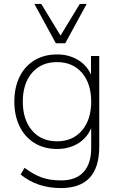

<svg xmlns="http://www.w3.org/2000/svg" viewBox="-20 -769 610 977"><path d="M290 188Q169 188 85 119L105 85Q152 120 193.5 134.5Q235 149 291 149Q366 149 405 106.5Q444 64 444 -15V-117Q423 -67 377 -39Q331 -11 271 -11Q204 -11 155 -41.5Q106 -72 79.5 -126.5Q53 -181 53 -252Q53 -324 79.5 -378Q106 -432 155 -462Q204 -492 271 -492Q330 -492 376 -464.5Q422 -437 443 -389V-484H485V-22Q485 188 290 188ZM270 -50Q350 -50 397 -105Q444 -160 444 -252Q444 -344 397 -398.5Q350 -453 270 -453Q190 -453 143 -398.5Q96 -344 96 -252Q96 -160 143 -105Q190 -50 270 -50ZM264 -549 155 -749H190L288 -588L386 -749H421L312 -549Z"/></svg>

Font: Nunito Sans ExtraLight
Style: Regular
Weight: 200
Designer: Vernon Adams
Foundry: Vernon Adams
Version: Version 3.006; ttfautohint (v1.8.3)